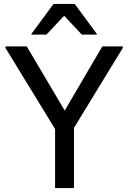

<svg xmlns="http://www.w3.org/2000/svg" viewBox="-20 -956 652 976"><path d="M306 -876 396 -780H472V-784L360 -936H252L140 -784V-780H216ZM500 -720 309 -394 116 -720H8V-712L260 -300V0H356V-306L604 -712V-720Z"/></svg>

Font: Kufam Arabic Latin Roman Normal
Style: Regular
Weight: 400
Designer: Wael Morcos & Artur Schmal
Version: Version 1.200;PS 001.200;hotconv 1.0.88;makeotf.lib2.5.64775